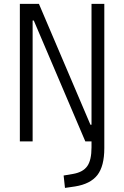

<svg xmlns="http://www.w3.org/2000/svg" viewBox="-20 -713 626 968"><path d="M307.6 234.4 300.8 171.9 349.6 163.6Q398.9 154.8 420.2 124.3Q441.4 93.8 441.4 29.8V0H410.2L150.4 -609.4H144.5V0H80.1V-693.4H176.3L436 -84H441.4V-693.4H505.9V33.7Q505.9 125 470.7 169.9Q435.5 214.8 357.9 227.1Z"/></svg>

Font: Cascadia Code NF Light
Style: Regular
Weight: 300
Monospace: yes
Designer: Aaron Bell
Foundry: Saja Typeworks
Version: Version 2404.023; ttfautohint (v1.8.4)